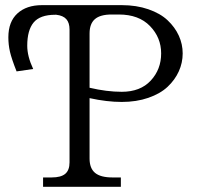

<svg xmlns="http://www.w3.org/2000/svg" viewBox="-20 -720 759 740"><path d="M192.9 -663.1Q134.3 -663.1 109.6 -633.3Q85 -603.5 85 -543.9Q85 -502.9 107.9 -454.1L43.9 -444.8Q24.4 -494.1 18.3 -521Q12.2 -547.9 12.2 -576.2Q12.2 -636.2 47.1 -668.2Q82 -700.2 142.1 -700.2H449.2Q505.9 -700.2 551.8 -684.3Q597.7 -668.5 626 -641.8Q654.3 -615.2 669.2 -582.5Q684.1 -549.8 684.1 -514.2Q684.1 -478 669.2 -445.1Q654.3 -412.1 626 -385.5Q597.7 -358.9 551.8 -343Q505.9 -327.1 449.2 -327.1Q391.6 -327.1 325.2 -341.8V-108.9Q325.2 -71.3 346.4 -53.7Q367.7 -36.1 413.1 -36.1H445.8V0H146V-36.1H179.2Q214.8 -36.1 231.4 -50Q248 -64 248 -94.2V-606Q248 -632.3 235.6 -646.2Q223.1 -660.2 196.8 -663.1ZM325.2 -381.8Q391.6 -366.2 449.2 -366.2Q521 -366.2 561 -409.4Q601.1 -452.6 601.1 -514.2Q601.1 -575.2 558.1 -619.6Q515.1 -664.1 438 -664.1H410.2Q366.2 -664.1 345.7 -646.2Q325.2 -628.4 325.2 -590.8Z"/></svg>

Font: LT Superior Serif
Style: Regular
Weight: 400
Designer: Daniel Lyons
Foundry: LyonsType
Version: Version 2.120;FEAKit 1.0